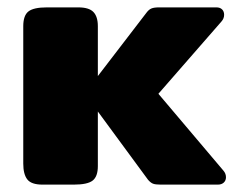

<svg xmlns="http://www.w3.org/2000/svg" viewBox="-20 -500 636 520"><path d="M592 -20Q592 -11 586 -5.5Q580 0 570 0H415Q401 0 394.5 -2.5Q388 -5 381 -13L245 -198V-50Q245 -22 231 -11Q217 0 180 0H95Q65 0 54 -14Q43 -28 43 -57V-429Q43 -458 57 -469Q71 -480 107 -480H192Q221 -480 233 -467.5Q245 -455 245 -429V-294L377 -466Q383 -474 390 -477Q397 -480 411 -480H566Q576 -480 581.5 -474.5Q587 -469 587 -460Q587 -450 580 -442L409 -246L585 -38Q592 -30 592 -20Z"/></svg>

Font: Mitr SemiBold
Style: Regular
Weight: 600
Designer: Thanarat Vachiruckul
Foundry: Cadson Demak
Version: Version 1.002